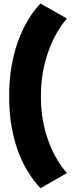

<svg xmlns="http://www.w3.org/2000/svg" viewBox="-20 -796 428 1070"><path d="M205.5 253 353 168.5Q340.5 154.5 322.2 129.8Q304 105 284.5 68.5Q265 32 247.8 -16Q230.5 -64 219.2 -124.8Q208 -185.5 208 -258.5Q208 -332.5 219.2 -394Q230.5 -455.5 247.8 -504.5Q265 -553.5 284.5 -590.8Q304 -628 322.2 -653.5Q340.5 -679 353 -692.5L205.5 -776.5Q193.5 -764.5 172.2 -737.5Q151 -710.5 126.5 -667.2Q102 -624 80.2 -564.8Q58.5 -505.5 44.8 -429.2Q31 -353 31 -258.5Q31 -165 44.8 -89Q58.5 -13 80.2 45.2Q102 103.5 126.5 145.5Q151 187.5 172.2 214.2Q193.5 241 205.5 253Z"/></svg>

Font: Anybody Thin ExtraBold
Style: Regular
Weight: 800
Version: Version 1.113;gftools[0.9.25]